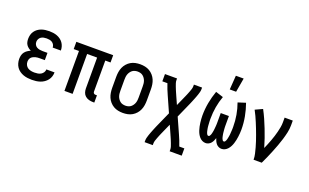

<svg xmlns="http://www.w3.org/2000/svg" viewBox="-101 -1264 3202 1989"><g transform="rotate(20 1500.0 -270.0)"><path d="M247 8Q224 8 200 5Q176 2 153.5 -6Q131 -14 111 -28Q91 -42 77.5 -61.5Q64 -81 57.5 -104.5Q51 -128 51 -151Q51 -171 55.5 -190.5Q60 -210 72 -226Q84 -242 100.5 -253Q117 -264 135 -272Q120 -279 106.5 -289.5Q93 -300 83.5 -314Q74 -328 70.5 -345Q67 -362 67 -379Q67 -401 72.5 -422.5Q78 -444 91 -462.5Q104 -481 122 -494Q140 -507 160.5 -514.5Q181 -522 203 -525Q225 -528 247 -528Q269 -528 290.5 -525Q312 -522 332.5 -514.5Q353 -507 371 -494Q389 -481 401.5 -463.5Q414 -446 420.5 -425Q427 -404 427 -382V-380H337V-381Q337 -396 329 -410.5Q321 -425 308 -433.5Q295 -442 279 -445Q263 -448 247 -448Q231 -448 215 -445Q199 -442 185.5 -433Q172 -424 164.5 -409Q157 -394 157 -378Q157 -361 165 -346.5Q173 -332 187 -324Q201 -316 217.5 -313Q234 -310 250 -310H305V-230H250Q237 -230 224.5 -229Q212 -228 200 -224.5Q188 -221 176.5 -215Q165 -209 156.5 -199.5Q148 -190 144.5 -177.5Q141 -165 141 -153Q141 -134 150 -116.5Q159 -99 175 -89Q191 -79 210 -75.5Q229 -72 247 -72Q266 -72 284 -75Q302 -78 317.5 -87Q333 -96 343 -111.5Q353 -127 353 -145H443Q443 -122 436 -99.5Q429 -77 414.5 -58.5Q400 -40 380.5 -26.5Q361 -13 339 -5.5Q317 2 294 5Q271 8 247 8Z M922 8Q899 8 877 2Q855 -4 837.5 -18.5Q820 -33 812.5 -55Q805 -77 805 -99V-440H695V0H605V-440H547V-520H953V-440H895V-99Q895 -94 896.5 -88.5Q898 -83 902 -79Q906 -75 911 -73.5Q916 -72 922 -72H937V8Z M1250 8Q1223 8 1196.5 2.5Q1170 -3 1147 -16.5Q1124 -30 1106 -50.5Q1088 -71 1077.5 -95.5Q1067 -120 1063 -146.5Q1059 -173 1059 -200V-320Q1059 -347 1063 -373.5Q1067 -400 1077.5 -424.5Q1088 -449 1106 -469.5Q1124 -490 1147 -503.5Q1170 -517 1196.5 -522.5Q1223 -528 1250 -528Q1277 -528 1303.5 -522.5Q1330 -517 1353 -503.5Q1376 -490 1394 -469.5Q1412 -449 1422.5 -424.5Q1433 -400 1437 -373.5Q1441 -347 1441 -320V-200Q1441 -173 1437 -146.5Q1433 -120 1422.5 -95.5Q1412 -71 1394 -50.5Q1376 -30 1353 -16.5Q1330 -3 1303.5 2.5Q1277 8 1250 8ZM1250 -72Q1265 -72 1280.5 -76Q1296 -80 1308 -89.5Q1320 -99 1329 -112Q1338 -125 1343 -139.5Q1348 -154 1349.5 -169.5Q1351 -185 1351 -200V-320Q1351 -335 1349.5 -350.5Q1348 -366 1343 -380.5Q1338 -395 1329 -408Q1320 -421 1308 -430.5Q1296 -440 1280.5 -444Q1265 -448 1250 -448Q1235 -448 1219.5 -444Q1204 -440 1192 -430.5Q1180 -421 1171 -408Q1162 -395 1157 -380.5Q1152 -366 1150.5 -350.5Q1149 -335 1149 -320V-200Q1149 -185 1150.5 -169.5Q1152 -154 1157 -139.5Q1162 -125 1171 -112Q1180 -99 1192 -89.5Q1204 -80 1219.5 -76Q1235 -72 1250 -72Z M1567 215V197Q1567 181 1571 165.5Q1575 150 1580 135Q1585 120 1590.5 105.5Q1596 91 1602 76Q1608 61 1614 46.5Q1620 32 1626 18L1702 -152L1626 -323Q1613 -351 1601.5 -380.5Q1590 -410 1580 -440H1524V-520H1657V-502Q1657 -485 1662.5 -468.5Q1668 -452 1674 -436Q1680 -420 1686.5 -404.5Q1693 -389 1700 -373Q1702 -369 1704 -364.5Q1706 -360 1708 -355L1750 -261L1792 -355Q1794 -360 1796 -364.5Q1798 -369 1800 -373Q1807 -389 1813.5 -404.5Q1820 -420 1826 -436Q1832 -452 1837.5 -468.5Q1843 -485 1843 -502V-520H1933V-502Q1933 -486 1929 -470.5Q1925 -455 1920 -440Q1915 -425 1909.5 -410.5Q1904 -396 1898 -381Q1892 -366 1886 -351.5Q1880 -337 1874 -323L1798 -152L1874 18Q1887 46 1898.5 75.5Q1910 105 1920 135H1976V215H1843V197Q1843 180 1837.5 163.5Q1832 147 1826 131Q1820 115 1813.5 99.5Q1807 84 1800 68Q1798 64 1796 59.5Q1794 55 1792 50L1750 -44L1708 50Q1706 55 1704 59.5Q1702 64 1700 68Q1693 84 1686.5 99.5Q1680 115 1674 131Q1668 147 1662.5 163.5Q1657 180 1657 197V215Z M2163 8Q2143 8 2125 -1Q2107 -10 2094 -25Q2081 -40 2072 -57.5Q2063 -75 2057 -94Q2051 -113 2047 -132Q2043 -151 2040.5 -171Q2038 -191 2036.5 -210.5Q2035 -230 2035 -250Q2035 -321 2048 -391Q2061 -461 2085 -528L2169 -501Q2147 -441 2136 -377Q2125 -313 2125 -248Q2125 -240 2125 -232.5Q2125 -225 2125.5 -217Q2126 -209 2126.5 -201Q2127 -193 2127.5 -185.5Q2128 -178 2128.5 -170Q2129 -162 2130 -154Q2131 -146 2132.5 -138.5Q2134 -131 2135.5 -123Q2137 -115 2139 -107.5Q2141 -100 2144 -92.5Q2147 -85 2152 -78.5Q2157 -72 2165 -72Q2174 -72 2179 -79.5Q2184 -87 2187 -94.5Q2190 -102 2192 -110.5Q2194 -119 2195.5 -127Q2197 -135 2198.5 -143.5Q2200 -152 2200.5 -160Q2201 -168 2202 -176.5Q2203 -185 2203.5 -193.5Q2204 -202 2204.5 -210Q2205 -218 2205 -226.5Q2205 -235 2205 -243.5Q2205 -252 2205 -260V-338H2295V-260Q2295 -252 2295 -243.5Q2295 -235 2295 -226.5Q2295 -218 2295.5 -210Q2296 -202 2296.5 -193.5Q2297 -185 2298 -176.5Q2299 -168 2299.5 -160Q2300 -152 2301.5 -143.5Q2303 -135 2304.5 -127Q2306 -119 2308 -110.5Q2310 -102 2313 -94.5Q2316 -87 2321 -79.5Q2326 -72 2335 -72Q2343 -72 2348 -78.5Q2353 -85 2356 -92.5Q2359 -100 2361 -107.5Q2363 -115 2364.5 -123Q2366 -131 2367.5 -138.5Q2369 -146 2370 -154Q2371 -162 2371.5 -170Q2372 -178 2372.5 -185.5Q2373 -193 2373.5 -201Q2374 -209 2374.5 -217Q2375 -225 2375 -232.5Q2375 -240 2375 -248Q2375 -313 2364 -377Q2353 -441 2331 -501L2415 -528Q2439 -461 2452 -391Q2465 -321 2465 -250Q2465 -230 2463.5 -210.5Q2462 -191 2459.5 -171Q2457 -151 2453 -132Q2449 -113 2443 -94Q2437 -75 2428 -57.5Q2419 -40 2406 -25Q2393 -10 2375 -1Q2357 8 2337 8Q2321 8 2305.5 0.5Q2290 -7 2279.5 -19.5Q2269 -32 2262 -47Q2255 -62 2250 -78Q2245 -62 2238 -47Q2231 -32 2220.5 -19.5Q2210 -7 2194.5 0.5Q2179 8 2163 8ZM2209 -600 2220 -755H2306L2279 -600Z M2690 0Q2690 -33 2682.5 -64.5Q2675 -96 2666.5 -127.5Q2658 -159 2647.5 -190Q2637 -221 2626 -251.5Q2615 -282 2603 -312.5Q2591 -343 2578.5 -373Q2566 -403 2552.5 -432.5Q2539 -462 2523 -491L2603 -528Q2627 -483 2647.5 -437Q2668 -391 2686.5 -343.5Q2705 -296 2721.5 -248.5Q2738 -201 2752 -152Q2763 -177 2773.5 -202.5Q2784 -228 2793.5 -254Q2803 -280 2811.5 -306.5Q2820 -333 2826.5 -359.5Q2833 -386 2838 -413Q2843 -440 2843 -468V-520H2933V-468Q2933 -427 2924 -386.5Q2915 -346 2903 -306.5Q2891 -267 2876.5 -228Q2862 -189 2846.5 -151Q2831 -113 2814.5 -75Q2798 -37 2780 0Z"/></g></svg>

Font: Iosevka Curly Slab Medium
Style: Regular
Weight: 500
Monospace: yes
Designer: Belleve Invis
Foundry: Belleve Invis
Version: Version 22.1.2; ttfautohint (v1.8.4)